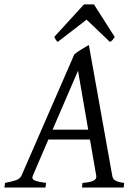

<svg xmlns="http://www.w3.org/2000/svg" viewBox="-37 -846 617 866"><path d="M200.2 -261.2H360.8L314.9 -526.9ZM521 0H333L335 -21Q369.6 -23.4 384.8 -31Q399.9 -38.6 397 -54.2L368.7 -216.8H181.2L111.3 -54.2Q104.5 -39.1 118.9 -32.5Q133.3 -25.9 170.9 -21L168 0H-17.1L-14.2 -21Q16.6 -26.9 35.2 -33.4Q53.7 -40 60.1 -54.2L297.9 -600.1Q304.2 -606 313 -612.1Q321.8 -618.2 331.1 -623.8Q340.3 -629.4 348.9 -634.5Q357.4 -639.6 363.8 -643.1L469.2 -54.2Q470.2 -47.4 472.9 -42.2Q475.6 -37.1 481.4 -33Q487.3 -28.8 497.3 -25.9Q507.3 -22.9 522.9 -21ZM480.5 -679.2Q473.6 -669.4 470 -665Q466.3 -660.6 458.5 -657.2L353.5 -757.3L223.6 -657.2Q219.2 -660.2 215.8 -664.8Q212.4 -669.4 207.5 -679.2L341.8 -826.2H386.7L480.5 -679.2Z"/></svg>

Font: Gentium
Style: Italic
Weight: 400
Italic angle: -7°
Designer: J. Victor Gaultney
Version: Version 1.02; 2005; OFL release